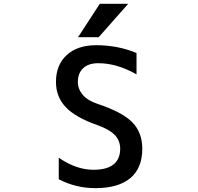

<svg xmlns="http://www.w3.org/2000/svg" viewBox="-20 -979 1040 1010"><path d="M504.9 -959H654.3L499 -783.2H390.6ZM497.1 -646.5Q445.3 -646.5 417.5 -620.1Q389.6 -593.8 389.6 -547.9Q389.6 -510.7 415 -480.5Q440.4 -450.2 493.2 -432.6Q625 -388.7 676.8 -335Q728.5 -281.2 728.5 -196.3Q728.5 -94.7 665.5 -42Q602.5 10.7 481.4 10.7Q378.9 10.7 289.1 -36.1V-149.4Q380.9 -85.9 471.7 -85.9Q611.3 -85.9 612.3 -196.3Q612.3 -238.3 584.5 -268.1Q556.6 -297.9 491.2 -321.3Q377 -361.3 325.7 -415.5Q274.4 -469.7 274.4 -547.9Q274.4 -637.7 331.1 -689.5Q387.7 -741.2 486.3 -741.2Q599.6 -741.2 698.2 -700.2V-587.9Q594.7 -646.5 497.1 -646.5Z"/></svg>

Font: GenEi Gothic M SemiBold
Style: Regular
Weight: 500
Designer: o_tamon (Modified); [Source Han Sans]
Ryoko NISHIZUKA  (kana & ideographs); Paul D. Hunt (Latin, Greek & Cyrillic); Wenl
Version: Version 1.1a;Original Version 1.004